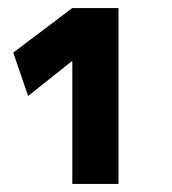

<svg xmlns="http://www.w3.org/2000/svg" viewBox="-20 -750 427 478"><path d="M160 -597H158L50 -511L13 -619L160 -730H275V-292H160Z"/></svg>

Font: Enso
Style: Bold
Weight: 700
Designer: Coji Morishita
Foundry: UNDERFOREST DESIGN
Version: Version 1.000